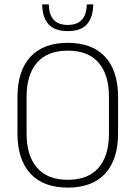

<svg xmlns="http://www.w3.org/2000/svg" viewBox="-20 -844 617 874"><path d="M288.5 10Q177 10 118.2 -54Q59.5 -118 59.5 -237V-402Q59.5 -521 118.2 -585Q177 -649 288.5 -649Q400 -649 458.8 -585Q517.5 -521 517.5 -402V-237Q517.5 -118 458.8 -54Q400 10 288.5 10ZM288.5 -25.5Q381 -25.5 428.5 -80.2Q476 -135 476 -236V-403.5Q476 -504.5 428.5 -559Q381 -613.5 288.5 -613.5Q196.5 -613.5 148.8 -559Q101 -504.5 101 -403.5V-236Q101 -135 148.8 -80.2Q196.5 -25.5 288.5 -25.5ZM288.5 -702.5Q229.5 -702.5 201.2 -733.2Q173 -764 172 -824H202Q203.5 -776.5 224.8 -753.5Q246 -730.5 288.5 -730.5Q330.5 -730.5 352.2 -753.5Q374 -776.5 375 -824H404.5Q403.5 -764 375.5 -733.2Q347.5 -702.5 288.5 -702.5Z"/></svg>

Font: Anek Latin ExtraLight
Style: Regular
Weight: 250
Designer: Yesha Goshar
Foundry: Ek Type
Version: Version 1.003